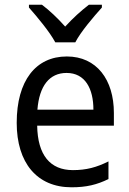

<svg xmlns="http://www.w3.org/2000/svg" viewBox="-20 -786 550 816"><path d="M215 -606H300C323 -651 378 -715 413 -754V-766H358C323 -739 292 -711 257 -673C225 -709 189 -743 158 -766H103V-754C139 -713 191 -651 215 -606ZM264 -546C132 -546 51 -443 51 -264C51 -94 137 10 284 10C347 10 392 -1 441 -25V-100C391 -75 347 -63 290 -63C193 -63 140 -127 138 -252H464V-306C464 -447 391 -546 264 -546ZM263 -476C342 -476 377 -409 377 -320H139C147 -421 190 -476 263 -476Z"/></svg>

Font: Noto Sans Lao Looped SemiCondensed
Style: Regular
Weight: 400
Width: 4
Designer: Mark Frömberg, Ben Mitchell
Foundry: The Fontpad Ltd
Version: Version 1.003